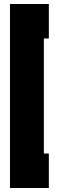

<svg xmlns="http://www.w3.org/2000/svg" viewBox="-20 -765 295 963"><path d="M225 -745V-572H200V5H225V178H30V-745Z"/></svg>

Font: FFF_tuoi-tre Text
Style: Regular
Weight: 700
Designer: bBox Type GmbH
Foundry: bBox Type GmbH
Version: Version 1.001